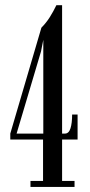

<svg xmlns="http://www.w3.org/2000/svg" viewBox="-20 -736 356 756"><path d="M100 0V-23.5H149.5V-186.5H20.5V-210L143 -627Q161.5 -645.5 175.8 -668Q190 -690.5 202 -715.5H224.5V-210H235.5Q251 -210 257.5 -230.5Q264 -251 264 -285H285.5V-186.5H224.5V-23.5H273.5V0ZM44 -205.5 41 -210H150.5V-579L141.5 -533.5Z"/></svg>

Font: Imbue 48pt
Style: Regular
Weight: 400
Designer: Tyler Finck
Foundry: Etcetera Type Company
Version: Version 1.102